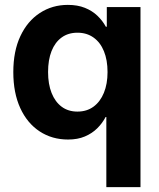

<svg xmlns="http://www.w3.org/2000/svg" viewBox="-20 -558 649 782"><path d="M552.2 204.1H413.1V-81.5H410.2Q397 -56.2 376 -35.4Q355 -14.6 325.7 -2.2Q296.4 10.3 257.3 10.3Q191.9 10.3 141.4 -22.9Q90.8 -56.2 62.5 -117.9Q34.2 -179.7 34.2 -264.2Q34.2 -349.6 63 -410.9Q91.8 -472.2 142.3 -505.1Q192.9 -538.1 256.3 -538.1Q295.9 -538.1 325.7 -526.1Q355.5 -514.2 376.7 -493.9Q397.9 -473.6 411.1 -449.2H415V-529.3H552.2ZM295.4 -103.5Q333.5 -103.5 360.8 -123.5Q388.2 -143.6 403.1 -179.9Q418 -216.3 418 -264.6Q418 -313.5 403.3 -349.4Q388.7 -385.3 361.1 -405Q333.5 -424.8 295.4 -424.8Q257.8 -424.8 231 -405.3Q204.1 -385.7 189.9 -349.9Q175.8 -314 175.8 -264.6Q175.8 -215.3 190.2 -179.2Q204.6 -143.1 231.2 -123.3Q257.8 -103.5 295.4 -103.5Z"/></svg>

Font: Inter Cardless Tabular Bold
Style: Bold
Weight: 700
Designer: Rasmus Andersson
Foundry: rsms
Version: Version 4.000;git-4fc901f